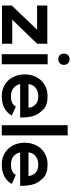

<svg xmlns="http://www.w3.org/2000/svg" viewBox="682 -1498 829 2234"><g transform="rotate(90 1097.0 -381.5)"><path d="M489 -398 209 -109H489V10H45V-104L326 -398H45V-517H489Z M728 -521V13H611V-521ZM669 -776Q700 -776 717.5 -757.5Q735 -739 735 -711Q735 -682 717.5 -663.5Q700 -645 669 -645Q638 -645 621 -663.5Q604 -682 604 -711Q604 -739 621.5 -757.5Q639 -776 669 -776Z M1102 -412Q1044 -412 1005 -383Q966 -354 958 -298H1234Q1229 -350 1194.5 -381Q1160 -412 1102 -412ZM1101 -520Q1206 -520 1255 -470Q1304 -420 1322 -377Q1338 -337 1343.5 -289.5Q1349 -242 1347 -201H958Q970 -151 1006 -122.5Q1042 -94 1102 -94Q1151 -94 1180.5 -110.5Q1210 -127 1220 -151L1325 -104Q1301 -55 1244 -21Q1187 13 1101 13Q1022 13 964.5 -23Q907 -59 876.5 -119.5Q846 -180 846 -253Q846 -327 876.5 -387.5Q907 -448 964.5 -484Q1022 -520 1101 -520Z M1556 -754V13H1437V-754Z M1897 -412Q1839 -412 1800 -383Q1761 -354 1753 -298H2029Q2024 -350 1989.5 -381Q1955 -412 1897 -412ZM1896 -520Q2001 -520 2050 -470Q2099 -420 2117 -377Q2133 -337 2138.5 -289.5Q2144 -242 2142 -201H1753Q1765 -151 1801 -122.5Q1837 -94 1897 -94Q1946 -94 1975.5 -110.5Q2005 -127 2015 -151L2120 -104Q2096 -55 2039 -21Q1982 13 1896 13Q1817 13 1759.5 -23Q1702 -59 1671.5 -119.5Q1641 -180 1641 -253Q1641 -327 1671.5 -387.5Q1702 -448 1759.5 -484Q1817 -520 1896 -520Z"/></g></svg>

Font: SUIT
Style: Bold
Weight: 700
Designer: Sunn Youn; Korean Glyphs from Source Han Sans (Sandoll Communications; Soo-young Jang, Joo-yeon Kang)
Foundry: Sunn
Version: Version 1.150